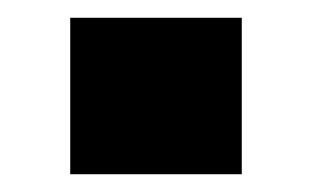

<svg xmlns="http://www.w3.org/2000/svg" viewBox="-20 -196 351 216"><path d="M59 0V-176H252V0Z"/></svg>

Font: Nunito Sans 6pt ExtraBold
Style: Regular
Weight: 800
Version: Version 3.101;gftools[0.9.27]